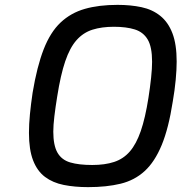

<svg xmlns="http://www.w3.org/2000/svg" viewBox="-20 -763 746 789"><path d="M342 6Q287 6 242 -3Q197 -12 165 -36Q133 -60 116 -104Q99 -148 99 -217Q99 -252 103 -293.5Q107 -335 114 -382Q132 -490 159.5 -560.5Q187 -631 229 -670.5Q271 -710 328.5 -726.5Q386 -743 463 -743Q517 -743 561.5 -733.5Q606 -724 638.5 -698Q671 -672 688.5 -626.5Q706 -581 706 -510Q706 -477 702 -434.5Q698 -392 690 -346Q673 -236 644.5 -167Q616 -98 574.5 -60Q533 -22 475.5 -8Q418 6 342 6ZM359 -85Q411 -85 449 -97.5Q487 -110 513.5 -140.5Q540 -171 558.5 -224.5Q577 -278 590 -361Q597 -406 601 -444Q605 -482 605 -509Q605 -570 587 -600.5Q569 -631 534 -642Q499 -653 448 -653Q398 -653 360 -641Q322 -629 294.5 -598Q267 -567 248 -511Q229 -455 215 -366Q208 -323 203.5 -285.5Q199 -248 199 -222Q199 -166 216 -136Q233 -106 268.5 -95.5Q304 -85 359 -85Z"/></svg>

Font: Exo Thin Medium
Style: Italic
Weight: 500
Italic angle: -9°
Version: Version 2.000